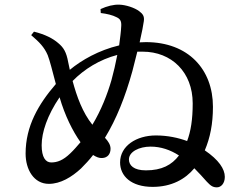

<svg xmlns="http://www.w3.org/2000/svg" viewBox="-20 -800 1040 825"><path d="M484 -564C477 -527 468 -489 459 -456C441 -394 415 -327 377 -264C335 -316 310 -385 292 -452C342 -503 408 -544 484 -564ZM126 -664 114 -649C149 -619 170 -598 185 -563C195 -537 204 -499 220 -439C145 -352 90 -258 90 -140C90 -72 125 -10 190 -10C240 -10 288 -39 328 -76C346 -94 364 -113 380 -134C394 -125 407 -120 419 -121C443 -122 455 -139 455 -161C455 -178 445 -193 431 -208C480 -288 518 -383 549 -495L570 -578H593C717 -578 808 -490 808 -356C808 -287 800 -236 784 -194C746 -208 700 -218 650 -218C566 -218 496 -173 496 -102C496 -44 543 3 636 3C717 3 776 -30 815 -77C835 -57 852 -38 868 -20C885 -2 894 5 912 5C930 5 946 -12 946 -40C946 -74 920 -113 860 -154C883 -208 895 -268 895 -341C895 -502 789 -619 607 -619L580 -618C590 -661 596 -694 598 -709C601 -730 594 -740 578 -752C558 -767 521 -779 493 -780C469 -781 440 -774 412 -761L413 -744C439 -741 464 -735 481 -726C496 -719 502 -710 501 -689C500 -665 496 -636 492 -605C404 -584 331 -542 280 -500L273 -533C265 -577 253 -596 230 -615C207 -635 174 -652 126 -664ZM749 -132C718 -91 675 -68 607 -68C554 -68 534 -90 534 -115C534 -148 578 -170 627 -170C671 -170 712 -156 749 -132ZM326 -189C312 -173 298 -156 282 -141C251 -111 226 -102 200 -102C176 -102 159 -124 159 -176C159 -231 183 -304 236 -382C259 -303 292 -237 326 -189Z"/></svg>

Font: Noto Serif CJK KR SemiBold
Style: Regular
Weight: 600
Designer: Ryoko NISHIZUKA 西塚涼子 (kana & ideographs); Frank Grießhammer (Latin, Greek & Cyrillic); Wenlong ZHANG 张文龙 (bopomofo); San
Foundry: Adobe
Version: Version 2.001;hotconv 1.1.0;makeotfexe 2.6.0